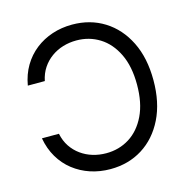

<svg xmlns="http://www.w3.org/2000/svg" viewBox="-109 -843 946 959"><g transform="rotate(-15 364.0 -363.5)"><path d="M346.7 -737.3Q439.9 -737.3 512.5 -691.9Q585 -646.5 626.5 -563Q668 -479.5 668 -364.3Q668 -249 626.5 -165Q585 -81.1 512.5 -35.6Q439.9 9.8 346.7 9.8Q292 9.8 243.4 -6.3Q194.8 -22.5 155.8 -53Q116.7 -83.5 90.6 -127.7Q64.5 -171.9 54.7 -227.5H142.6Q150.4 -189.5 169.7 -160.6Q189 -131.8 216.6 -112.1Q244.1 -92.3 277.3 -82.3Q310.5 -72.3 346.7 -72.3Q413.1 -72.3 466.6 -105.7Q520 -139.2 551.5 -204.3Q583 -269.5 583 -364.3Q583 -458.5 551.5 -523.4Q520 -588.4 466.6 -621.8Q413.1 -655.3 346.7 -655.3Q310.5 -655.3 277.3 -645.3Q244.1 -635.3 216.6 -615.5Q189 -595.7 169.7 -566.9Q150.4 -538.1 142.6 -500H54.7Q64.5 -556.2 90.6 -600.1Q116.7 -644 155.8 -674.6Q194.8 -705.1 243.4 -721.2Q292 -737.3 346.7 -737.3Z"/></g></svg>

Font: Inter
Style: Regular
Weight: 400
Designer: Rasmus Andersson
Foundry: rsms
Version: Version 4.000;git-8c9346024